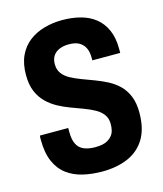

<svg xmlns="http://www.w3.org/2000/svg" viewBox="-108 -779 739 871"><g transform="rotate(-15 262.0 -343.5)"><path d="M265 12Q217 12 174.5 2Q132 -8 100 -32Q68 -56 50 -97Q32 -138 32 -200Q32 -204 32 -209.5Q32 -215 33 -219H166Q166 -215 166 -210Q166 -205 166 -200Q166 -165 176.5 -143.5Q187 -122 209 -112.5Q231 -103 262 -103Q281 -103 296 -106Q311 -109 322.5 -116Q334 -123 342 -133Q350 -143 353.5 -156.5Q357 -170 357 -187Q357 -213 344 -231Q331 -249 308.5 -261.5Q286 -274 258 -284.5Q230 -295 200 -306Q170 -317 142.5 -332Q115 -347 92.5 -369Q70 -391 56.5 -423Q43 -455 43 -500Q43 -553 60.5 -590.5Q78 -628 109 -652Q140 -676 180.5 -687.5Q221 -699 266 -699Q312 -699 351.5 -688.5Q391 -678 420 -655Q449 -632 465.5 -595Q482 -558 482 -506V-487H351V-500Q351 -527 342 -545.5Q333 -564 315 -574.5Q297 -585 267 -585Q241 -585 222 -577Q203 -569 192.5 -553.5Q182 -538 182 -514Q182 -488 195.5 -470Q209 -452 231.5 -440Q254 -428 282 -417.5Q310 -407 339.5 -396Q369 -385 397 -370.5Q425 -356 447.5 -334Q470 -312 483 -280Q496 -248 496 -204Q496 -128 467 -80.5Q438 -33 386 -10.5Q334 12 265 12Z"/></g></svg>

Font: Archivo Condensed
Style: Bold
Weight: 700
Width: 3
Designer: Hector Gatti
Foundry: Omnibus-Type
Version: Version 2.001